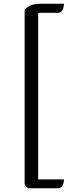

<svg xmlns="http://www.w3.org/2000/svg" viewBox="-20 -840 380 1021"><path d="M131 161Q117 154 111 141V-788Q119 -799 139.5 -809.5Q160 -820 192 -820H320Q320 -801 312 -786.5Q304 -772 290 -772H183V114H320Q320 136 311.5 148.5Q303 161 290 161Z"/></svg>

Font: Gotu
Style: Regular
Weight: 400
Designer: Sarang Kulkarni & Kailash Malviya
Foundry: Ek Type
Version: Version 2.320;hotconv 1.0.109;makeotfexe 2.5.65596; ttfautoh